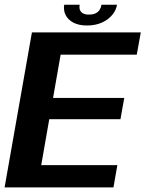

<svg xmlns="http://www.w3.org/2000/svg" viewBox="-36 -816 633 836"><path d="M-16 0H458L475 -97H143.5L178.5 -297H488.5L505 -389.5H195L228 -578H559.5L577 -675H103ZM342.5 -705Q379.5 -705 407.2 -717.5Q435 -730 452.2 -750.5Q469.5 -771 473.5 -795.5H406Q404 -783 397.8 -773.2Q391.5 -763.5 380.2 -758Q369 -752.5 350.5 -752.5Q334.5 -752.5 325 -758Q315.5 -763.5 312 -773Q308.5 -782.5 311 -795.5H243.5Q239.5 -771 249.8 -750.5Q260 -730 283.5 -717.5Q307 -705 342.5 -705Z"/></svg>

Font: Anybody Thin SemiBold
Style: Italic
Weight: 600
Italic angle: -10°
Version: Version 1.113;gftools[0.9.25]